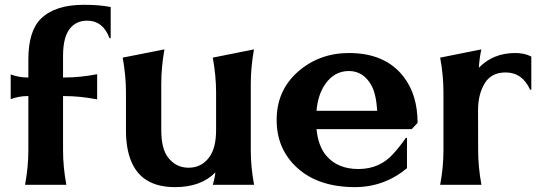

<svg xmlns="http://www.w3.org/2000/svg" viewBox="-20 -767 2230 797"><path d="M84 0Q97.7 -73.2 97.7 -143.6V-368.2H92.8Q60.1 -368.2 24.4 -355.5V-458Q60.1 -445.3 92.8 -445.3H97.7V-519.5Q97.7 -639.6 150.9 -690.4Q209.5 -747.1 328.6 -747.1Q393.6 -747.1 439.5 -737.8V-608.4H434.6Q407.7 -681.2 341.3 -681.2Q300.3 -681.2 274.4 -653.3Q241.7 -618.7 241.7 -534.7V-445.3H246.6Q313 -445.3 383.3 -459V-354.5Q312.5 -368.2 246.6 -368.2H241.7V-143.6Q241.7 -73.7 255.4 0Z M1034.7 0H863.3Q871.1 -24.9 874 -51.3Q814.5 9.8 706.5 9.8Q581.5 9.8 533.7 -78.6Q502.9 -135.3 502.9 -225.6V-383.3Q502.9 -452.6 489.3 -527.8L662.6 -562Q649.4 -487.8 649.4 -419.4V-227.5Q649.4 -151.4 676.3 -115.2Q709.5 -70.8 762.7 -70.8Q816.4 -70.8 848.6 -114.3Q877 -152.8 877 -227.5V-383.3Q877 -452.6 863.3 -527.8L1034.2 -562Q1021 -487.3 1021 -419.4V-143.6Q1021 -73.2 1034.7 0Z M1452.6 9.8Q1302.7 9.3 1215.3 -68.8Q1128.4 -147 1128.4 -269Q1128.4 -391.1 1216.3 -468.8Q1305.2 -546.9 1428.2 -546.9Q1578.6 -546.9 1654.3 -449.7Q1713.4 -374.5 1713.4 -256.8L1689 -231H1293.9Q1300.8 -159.7 1335 -120.1Q1381.8 -65.4 1467.8 -65.4Q1556.6 -65.4 1613.3 -129.4Q1645 -165 1664.6 -194.8H1669.4V-68.8Q1574.7 9.8 1452.6 9.8ZM1293.9 -307.1H1545.9Q1541 -378.4 1521.5 -413.1Q1488.3 -472.2 1428.2 -472.2Q1367.2 -472.2 1329.1 -416.5Q1299.3 -372.6 1293.9 -307.1Z M1807.1 0Q1820.8 -71.8 1820.8 -143.6V-383.8Q1820.8 -455.6 1807.1 -527.8L1978 -562Q1969.7 -522.9 1967.8 -485.8Q2027.3 -546.9 2118.2 -546.9Q2157.7 -546.9 2185.5 -532.2V-394.5H2180.7Q2147.9 -466.3 2079.1 -466.3Q2020.5 -466.3 1993.2 -422.9Q1964.4 -377 1964.4 -309.6L1964.8 -143.6Q1964.8 -73.2 1978.5 0Z"/></svg>

Font: Classica
Style: Bold
Weight: 700
Designer: Wojciech Kalinowski "wmk69" (wmk69@o2.pl)
Foundry: Wojciech Kalinowski "wmk69" (wmk69@o2.pl)
Version: Version 2.1.1; 2021-05-14